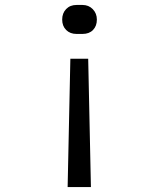

<svg xmlns="http://www.w3.org/2000/svg" viewBox="-20 -575 640 775"><path d="M289 -438Q263 -438 247 -454Q231 -470 231 -496Q231 -522 247 -538.5Q263 -555 289 -555H313Q338 -555 354.5 -538Q371 -521 371 -496Q371 -470 355.5 -454Q340 -438 313 -438ZM253 180 264 -338H336L347 180Z"/></svg>

Font: Pitagon Sans Mono Light
Style: Regular
Weight: 300
Monospace: yes
Designer: Travis Tran
Foundry: Pitagon
Version: Version 1.001; ttfautohint (v1.8.4.7-5d5b);gftools[0.9.26]